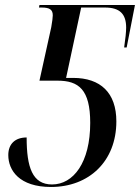

<svg xmlns="http://www.w3.org/2000/svg" viewBox="-20 -734 557 764"><path d="M183 10C334 10 443 -92 443 -251C443 -365 380 -424 271 -424H243L303 -704H398C457 -704 482 -678 482 -624C482 -608 479 -578 474 -545H484L517 -714H137L135 -704H146C177 -704 190 -696 190 -673C190 -665 188 -649 184 -626L137 -413H209C293 -413 339 -378 339 -245C339 -87 272 0 187 0C109 0 86 -68 86 -187C40 -187 13 -161 13 -117C13 -56 57 10 183 10Z"/></svg>

Font: Noto Serif Display Condensed Medium
Style: Italic
Weight: 500
Width: 3
Italic angle: -12°
Designer: Monotype Design Team
Foundry: Monotype Imaging Inc.
Version: Version 2.009